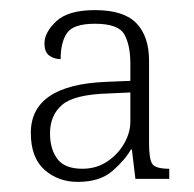

<svg xmlns="http://www.w3.org/2000/svg" viewBox="-20 -740 384 380"><path d="M134 -380Q95 -380 68 -404Q41 -428 41 -477Q41 -572 190 -578L238 -580V-614Q238 -651 226 -672Q214 -693 168 -693Q125 -693 112.5 -674.5Q100 -656 100 -623Q87 -623 77.5 -630Q68 -637 68 -654Q68 -676 91.5 -698Q115 -720 168 -720Q225 -720 250 -694Q275 -668 275 -620V-457Q275 -425 281.5 -415.5Q288 -406 315 -406V-386H248L241 -444H239Q228 -424 203 -402Q178 -380 134 -380ZM143 -406Q171 -406 192.5 -420.5Q214 -435 226 -456.5Q238 -478 238 -499V-557L194 -555Q127 -553 103 -532.5Q79 -512 79 -476Q79 -445 93.5 -425.5Q108 -406 143 -406Z"/></svg>

Font: Noto Serif ExtraLight
Style: Regular
Weight: 200
Designer: Monotype Design Team
Foundry: Monotype Imaging Inc.
Version: Version 2.015; ttfautohint (v1.8.4.7-5d5b)